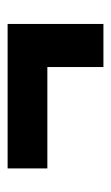

<svg xmlns="http://www.w3.org/2000/svg" viewBox="89 -510 298 517"><g transform="rotate(-90 238.5 -251.0)"><path d="M433 -122H317V-273H44V-380H433Z"/></g></svg>

Font: Fira Sans Condensed SemiBold
Style: Regular
Weight: 600
Width: 3
Designer: bBox Type GmbH & Carrois Corporate GbR & Edenspiekermann AG
Foundry: bBox Type GmbH & Carrois Corporate GbR & Edenspiekermann AG
Version: Version 4.301